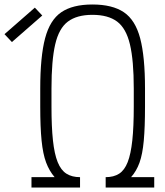

<svg xmlns="http://www.w3.org/2000/svg" viewBox="-113 -834 733 854"><path d="M27 0V-46H130Q106 -74 92 -111.5Q78 -149 72 -208.5Q66 -268 66 -360V-440Q66 -582 87.5 -663.5Q109 -745 159.5 -779.5Q210 -814 298 -814Q387 -814 438 -779.5Q489 -745 510.5 -663.5Q532 -582 532 -440V-360Q532 -268 526.5 -208Q521 -148 507.5 -110.5Q494 -73 470 -46H573V0H357V-46Q393 -46 417 -61.5Q441 -77 455 -113Q469 -149 475.5 -209.5Q482 -270 482 -360V-440Q482 -565 465 -636.5Q448 -708 408 -738Q368 -768 298 -768Q229 -768 189 -738Q149 -708 132.5 -636.5Q116 -565 116 -440V-360Q116 -270 122.5 -209.5Q129 -149 143.5 -113Q158 -77 182.5 -61.5Q207 -46 243 -46V0ZM-60 -647 -93 -682 42 -800 75 -765Z"/></svg>

Font: Victor Mono Thin
Style: Regular
Weight: 100
Monospace: yes
Designer: Rune Bjørnerås
Version: Version 1.561;gftools[0.9.30]